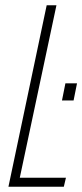

<svg xmlns="http://www.w3.org/2000/svg" viewBox="-20 -708 312 728"><path d="M215 -327 228 -392H272L259 -327ZM12 0 157 -688H194L55 -34H230L222 0Z"/></svg>

Font: Saira ExtraCondensed Thin
Style: Italic
Weight: 250
Width: 2
Italic angle: -12°
Designer: Hector Gatti with collaboration of the Omnibus-Type team
Foundry: Omnibus-Type
Version: Version 1.101